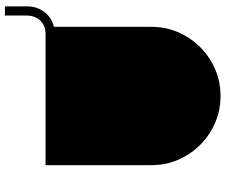

<svg xmlns="http://www.w3.org/2000/svg" viewBox="-88 -813 916 780"><g transform="rotate(-90 370.0 -423.0)"><path d="M651 -662V-266Q651 -190 613 -125.5Q575 -61 510.5 -23Q446 15 370 15Q294 15 229.5 -23Q165 -61 127 -125.5Q89 -190 89 -266V-696H623Q656 -696 676.5 -717.5Q697 -739 697 -775V-861H734V-775Q735 -732 712 -701.5Q689 -671 651 -662Z"/></g></svg>

Font: Major Mono Display
Style: Regular
Weight: 400
Designer: Emre Parlak
Foundry: Emre Parlak
Version: Version 2.000; ttfautohint (v1.8) -l 8 -r 50 -G 200 -x 14 -D